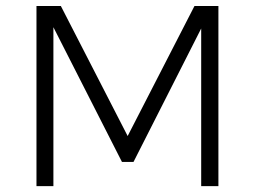

<svg xmlns="http://www.w3.org/2000/svg" viewBox="-20 -638 874 658"><path d="M105 -617.5H188.5L421 -165H414L646.5 -617.5H728.5V0H669.5V-564H681.5L437.5 -83H398L155 -560.5H163V0H105Z"/></svg>

Font: Karla Light
Style: Regular
Weight: 300
Designer: Jonathan Pinhorn
Version: Version 2.004;gftools[0.9.33]